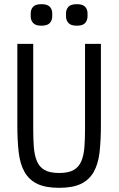

<svg xmlns="http://www.w3.org/2000/svg" viewBox="-20 -887 568 919"><path d="M178 -764Q150 -764 138.5 -777Q127 -790 127 -809V-823Q127 -842 138.5 -854.5Q150 -867 178 -867Q207 -867 218.5 -854.5Q230 -842 230 -823V-809Q230 -790 218.5 -777Q207 -764 178 -764ZM348 -764Q319 -764 307.5 -777Q296 -790 296 -809V-823Q296 -842 307.5 -854.5Q319 -867 348 -867Q376 -867 387.5 -854.5Q399 -842 399 -823V-809Q399 -790 387.5 -777Q376 -764 348 -764ZM139 -677V-271Q139 -221 142 -182.5Q145 -144 156.5 -116Q168 -88 193 -73.5Q218 -59 263 -59Q308 -59 333 -73.5Q358 -88 369.5 -116Q381 -144 384 -182.5Q387 -221 387 -271V-677H463V-290Q463 -214 456.5 -158Q450 -102 428.5 -64Q407 -26 367.5 -7Q328 12 263 12Q198 12 158.5 -7Q119 -26 97.5 -64Q76 -102 69.5 -158Q63 -214 63 -290V-677Z"/></svg>

Font: PlemolJP
Style: Regular
Weight: 400
Monospace: yes
Version: v2.0.4; ttfautohint (v1.8.4.7-5d5b-dirty) -l 6 -r 45 -G 200 